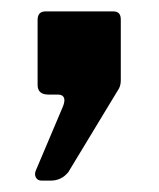

<svg xmlns="http://www.w3.org/2000/svg" viewBox="-20 -166 279 337"><path d="M43 145.5C45 149.2 48.3 151 53 151H69C81.7 151 92 146 100 136L189 -11C191 -15 192 -19.7 192 -25V-132C192 -141.3 187.7 -146 179 -146H60C50.7 -146 46 -141 46 -131V-17C46 -5.7 52.3 0 65 0H81C89 0 93 3.3 93 10C93 13.3 92 17.3 90 22L43 133C41 137.7 41 141.8 43 145.5Z"/></svg>

Font: Libre Franklin SemiBold
Style: Regular
Weight: 600
Designer: Pablo Impallari, Rodrigo Fuenzalida
Foundry: Impallari Type
Version: Version 1.002; ttfautohint (v1.5)